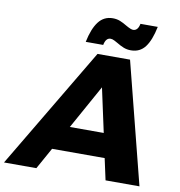

<svg xmlns="http://www.w3.org/2000/svg" viewBox="-155 -1004 1025 1093"><g transform="rotate(10 357.0 -458.0)"><path d="M528 0 501 -124H197L128 0H-59L358 -701H546L724 0ZM275 -264H471L416 -518ZM541 -754Q518 -754 499 -761.5Q480 -769 457 -783Q454 -785 440.5 -792Q427 -799 417 -799Q389 -799 381 -757H280Q296 -835 327 -875.5Q358 -916 409 -916Q432 -916 451 -908.5Q470 -901 493 -887Q521 -871 533 -871Q561 -871 569 -912H669Q653 -833 623 -793.5Q593 -754 541 -754Z"/></g></svg>

Font: Gontserrat
Style: Bold Italic
Weight: 700
Italic angle: -11.3°
Designer: Julieta Ulanovsky
Foundry: Julieta Ulanovsky
Version: Version 6.001